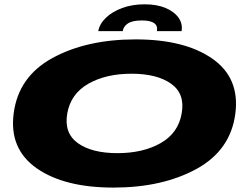

<svg xmlns="http://www.w3.org/2000/svg" viewBox="-20 -864 1164 892"><path d="M507 7.5Q279 7.5 150.5 -82.2Q22 -172 43.5 -337Q65.5 -508 223.8 -594.5Q382 -681 609.8 -681Q837.5 -681 966 -591.8Q1094.5 -502.5 1073.5 -337Q1051.5 -166 893 -79.2Q734.5 7.5 507 7.5ZM525.5 -152.5Q644.5 -152.5 726.5 -199.2Q808.5 -246 824 -337Q840.5 -428 775.2 -474.8Q710 -521.5 591 -521.5Q472 -521.5 390.2 -474.8Q308.5 -428 292.5 -337Q276.5 -246 341.5 -199.2Q406.5 -152.5 525.5 -152.5ZM652.5 -844Q709 -844 749.5 -826.8Q790 -809.5 809.8 -781.2Q829.5 -753 823.5 -719.5H709Q718 -769 639 -769Q595.5 -769 574.8 -755.5Q554 -742 550 -719.5H436.5Q442.5 -753 471.8 -781.2Q501 -809.5 547.5 -826.8Q594 -844 652.5 -844Z"/></svg>

Font: Anybody UltraExpanded ExtraBold
Style: Italic
Weight: 800
Width: 9
Italic angle: -10°
Designer: Tyler Finck
Foundry: Etcetera Type Company
Version: Version 1.010; ttfautohint (v1.8.3) -l 8 -r 50 -G 200 -x 14 